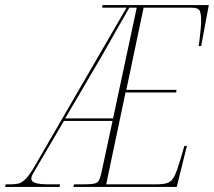

<svg xmlns="http://www.w3.org/2000/svg" viewBox="-77 -734 840 754"><path d="M-57 0 -55 -10H-38Q-19 -10 -5 -13Q9 -16 25 -32.5Q41 -49 63 -88L420 -704H324L326 -714H743L713 -553H703Q705 -563 707 -581.5Q709 -600 711 -619.5Q713 -639 713 -652Q713 -681 707 -692.5Q701 -704 672 -704H487L419 -381H616L615 -371H416L340 -10H534Q566 -10 582 -16Q598 -22 608.5 -43.5Q619 -65 633 -113L647 -161H657L617 0H211L214 -10H247Q277 -10 291 -12.5Q305 -15 310.5 -24Q316 -33 320 -50L365 -259H174L66 -75Q58 -61 52 -51Q46 -41 46 -32Q46 -21 62.5 -15.5Q79 -10 117 -10H159L157 0ZM179 -269H367L460 -704H431Q404 -658 378 -611.5Q352 -565 325 -518Z"/></svg>

Font: Noto Serif Display ExtraCondensed Thin
Style: Italic
Weight: 100
Width: 2
Italic angle: -12°
Designer: Monotype Design Team
Foundry: Monotype Imaging Inc.
Version: Version 2.009